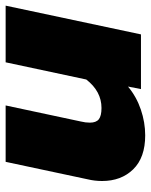

<svg xmlns="http://www.w3.org/2000/svg" viewBox="53 -573 535 681"><g transform="rotate(-90 320.5 -232.5)"><path d="M19 -138Q19 -164 25 -189L87 -480H287L230 -213Q226 -197 226 -181Q226 -159 238 -149.5Q250 -140 278 -140Q337 -140 379 -194L440 -480H641L539 0H345L354 -46Q318 -16 272.5 -0.5Q227 15 181 15Q102 15 60.5 -27.5Q19 -70 19 -138Z"/></g></svg>

Font: Prompt ExtraBold
Style: Italic
Weight: 800
Italic angle: -12°
Designer: Katatrad Team
Foundry: CadsonDemak
Version: Version 1.001